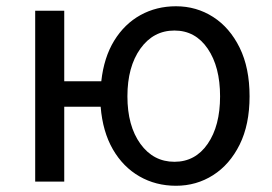

<svg xmlns="http://www.w3.org/2000/svg" viewBox="-20 -577 865 610"><path d="M534.2 -63Q600.6 -63 639.9 -120.1Q679.2 -177.2 679.2 -271Q679.2 -364.7 639.9 -422.4Q600.6 -480 534.2 -480Q467.3 -480 426 -422.4Q384.8 -364.7 384.8 -271Q384.8 -177.2 426 -120.1Q467.3 -63 534.2 -63ZM539.1 13.2Q475.1 13.2 423.1 -16.6Q371.1 -46.4 338.6 -102.5Q306.2 -158.7 299.8 -237.8H184.1V0H91.8V-543H184.1V-318.8H301.8Q310.1 -394.5 342.8 -447.8Q375.5 -501 426.3 -529.1Q477.1 -557.1 539.1 -557.1Q604 -557.1 657 -523.2Q710 -489.3 741.5 -425.3Q772.9 -361.3 772.9 -271Q772.9 -181.2 741.5 -117.7Q710 -54.2 657 -20.5Q604 13.2 539.1 13.2Z"/></svg>

Font: Source Han Sans CN
Style: Regular
Weight: 400
Designer: Ryoko NISHIZUKA  (kana, bopomofo & ideographs); Paul D. Hunt (Latin, Greek & Cyrillic); Sandoll Communications , Soo-you
Foundry: Adobe
Version: Version 2.004;hotconv 1.0.118;makeotfexe 2.5.65603